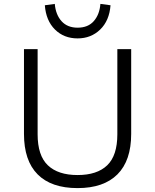

<svg xmlns="http://www.w3.org/2000/svg" viewBox="-20 -957 796 985"><path d="M378 8Q243 8 173 -62.5Q103 -133 103 -270V-705H173V-268Q173 -159 225.5 -109Q278 -59 378 -59Q478 -59 530 -109Q582 -159 582 -268V-705H653V-270Q653 -133 582.5 -62.5Q512 8 378 8ZM378 -760Q308 -760 262 -805.5Q216 -851 210 -930L261 -937Q266 -881 296 -848Q326 -815 378 -815Q432 -815 461.5 -849Q491 -883 495 -937L547 -930Q541 -851 494 -805.5Q447 -760 378 -760Z"/></svg>

Font: Nunito Sans 7pt Light
Style: Regular
Weight: 300
Designer: Vernon Adams
Foundry: Vernon Adams
Version: Version 3.101;gftools[0.9.27]